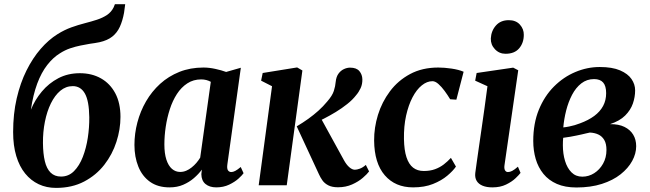

<svg xmlns="http://www.w3.org/2000/svg" viewBox="-20 -882 3094 914"><path d="M576 -862 570.5 -821Q563.5 -783 550.5 -754.5Q537.5 -726 514.5 -707.8Q491.5 -689.5 453.5 -681Q443 -679 431.5 -677Q420 -675 407.5 -673.5Q387 -670 363.2 -665.2Q339.5 -660.5 314.2 -652Q289 -643.5 265 -628Q233 -608.5 205 -572.8Q177 -537 157.2 -484Q137.5 -431 127 -359.5Q146 -406.5 179.2 -446.2Q212.5 -486 258 -509.8Q303.5 -533.5 360 -533.5Q417 -533.5 460.5 -509Q504 -484.5 528.8 -438Q553.5 -391.5 553.5 -325.5Q553.5 -266.5 534.2 -206.8Q515 -147 476.5 -97.5Q438 -48 380.5 -17.8Q323 12.5 246.5 12.5Q201.5 12.5 164.2 -5Q127 -22.5 99.8 -56Q72.5 -89.5 57.5 -139Q42.5 -188.5 42.5 -253.5Q42.5 -340 59.5 -413.5Q76.5 -487 106 -546.2Q135.5 -605.5 173.5 -649.2Q211.5 -693 254 -719.5Q287 -740 319.8 -751.8Q352.5 -763.5 383.8 -771.5Q415 -779.5 441.8 -788.2Q468.5 -797 489 -810.5Q509.5 -824 521 -847L527 -862ZM326.5 -472Q293.5 -472 267.2 -450Q241 -428 222.2 -389.8Q203.5 -351.5 193.8 -302.8Q184 -254 184.5 -200.5Q185 -150 193.5 -114.5Q202 -79 221 -60.2Q240 -41.5 270.5 -41.5Q306.5 -41.5 332.2 -67.2Q358 -93 374.2 -135Q390.5 -177 398 -226.5Q405.5 -276 405 -324Q404 -402 384 -437Q364 -472 326.5 -472Z M1062.5 -100.5Q1059.5 -79.5 1065.2 -71.2Q1071 -63 1081 -63Q1089.5 -63 1100 -68.5Q1110.5 -74 1126 -87L1139.5 -57.5Q1133.5 -48.5 1115.8 -32.2Q1098 -16 1070.8 -3Q1043.5 10 1009.5 10Q977.5 10 958.2 -6Q939 -22 938.5 -53L941 -74.5Q925.5 -53.5 903.2 -34.2Q881 -15 852.2 -2.5Q823.5 10 787 10Q731.5 10 694.2 -16.5Q657 -43 638.5 -89Q620 -135 620 -192Q620 -246 634 -299.2Q648 -352.5 675.2 -399.5Q702.5 -446.5 742.2 -482.8Q782 -519 834 -539.8Q886 -560.5 948.5 -560.5Q975.5 -560.5 1005.2 -554Q1035 -547.5 1056.5 -539.5L1126.5 -559.5ZM983.5 -492.5Q974 -498 962.2 -501Q950.5 -504 937.5 -504Q900.5 -504 871.8 -485.2Q843 -466.5 822.2 -434.5Q801.5 -402.5 788.5 -362.2Q775.5 -322 769 -278.8Q762.5 -235.5 762.5 -194.5Q762.5 -151.5 772 -122.2Q781.5 -93 798.5 -78.2Q815.5 -63.5 837.5 -63.5Q852.5 -63.5 866.2 -69.2Q880 -75 892.2 -84.8Q904.5 -94.5 914.8 -106.5Q925 -118.5 933 -131.5Z M1211.5 0 1275 -471.5 1223 -498 1230.5 -534.5 1394.5 -561 1419.5 -546.5 1345 0ZM1589 9.5Q1560.5 9.5 1542.8 0.2Q1525 -9 1515 -23.2Q1505 -37.5 1498.5 -52L1392.5 -280.5Q1422 -298 1447.8 -316.5Q1473.5 -335 1496 -355.2Q1518.5 -375.5 1537.5 -398.5Q1562 -426.5 1569.2 -449.2Q1576.5 -472 1578 -492Q1580.5 -516.5 1591.2 -531.2Q1602 -546 1617 -553Q1632 -560 1646.5 -560Q1677 -560 1690.8 -543.5Q1704.5 -527 1705 -504.5Q1705.5 -481.5 1696.8 -462.5Q1688 -443.5 1675 -428.5Q1658.5 -407 1633 -386.8Q1607.5 -366.5 1578.8 -349Q1550 -331.5 1522.5 -317.5Q1495 -303.5 1473.5 -294L1497 -338.5L1617 -120Q1629 -98 1642.8 -86Q1656.5 -74 1669.5 -74Q1679 -74 1693.2 -79.2Q1707.5 -84.5 1721.5 -97L1737 -66Q1728 -53.5 1707.2 -35.5Q1686.5 -17.5 1656.2 -4Q1626 9.5 1589 9.5Z M1946.5 10Q1861.5 10 1811.8 -47.5Q1762 -105 1761 -213Q1760.5 -274 1779.2 -335Q1798 -396 1836.2 -447.2Q1874.5 -498.5 1932.2 -529.5Q1990 -560.5 2066.5 -560.5Q2095.5 -560.5 2129.5 -555.5Q2163.5 -550.5 2187 -540.5L2152.5 -407.5L2123 -409.5Q2111 -429.5 2096.5 -449.2Q2082 -469 2067 -482.2Q2052 -495.5 2038.5 -495.5Q2012.5 -495.5 1987.8 -475.5Q1963 -455.5 1943.8 -418.8Q1924.5 -382 1913.2 -331.5Q1902 -281 1903 -220Q1904 -167 1915 -133.5Q1926 -100 1946.5 -84Q1967 -68 1997.5 -68Q2027.5 -68 2050.8 -76.5Q2074 -85 2092.5 -99.2Q2111 -113.5 2126.5 -130.5L2150.5 -89Q2137 -69 2109.5 -45.8Q2082 -22.5 2041.2 -6.2Q2000.5 10 1946.5 10Z M2324 10Q2296.5 10 2277.2 2Q2258 -6 2249 -21.2Q2240 -36.5 2242.5 -58.5Q2245 -78 2249.5 -109.5Q2254 -141 2259.8 -181.8Q2265.5 -222.5 2272.5 -269.5Q2279.5 -316.5 2286.5 -367.8Q2293.5 -419 2300.5 -471.5L2242 -498L2249 -534.5L2423 -560L2447 -547.5L2382 -98.5Q2379 -80.5 2383.8 -71.8Q2388.5 -63 2398 -63Q2407.5 -63 2418.2 -68.5Q2429 -74 2445.5 -88.5L2458 -59Q2451.5 -50 2434.2 -33.5Q2417 -17 2389.2 -3.5Q2361.5 10 2324 10ZM2386.5 -626Q2356.5 -626 2336 -647.8Q2315.5 -669.5 2316.5 -699Q2318.5 -735.5 2341 -760.8Q2363.5 -786 2402 -786Q2436 -786 2455 -764.8Q2474 -743.5 2473.5 -716Q2473.5 -678 2451.5 -652Q2429.5 -626 2386.5 -626Z M2724 10.5Q2670 10.5 2631 -6.5Q2592 -23.5 2567 -54.2Q2542 -85 2530.2 -125.2Q2518.5 -165.5 2518.5 -211Q2518.5 -294.5 2545.2 -359.8Q2572 -425 2617.2 -470.2Q2662.5 -515.5 2719 -539.2Q2775.5 -563 2835 -563Q2894.5 -563 2931.8 -547Q2969 -531 2986.2 -505.8Q3003.5 -480.5 3003.5 -452Q3003.5 -420.5 2992.8 -389.2Q2982 -358 2956 -332Q2930 -306 2884 -291Q2925 -291.5 2952.5 -278Q2980 -264.5 2994.2 -241Q3008.5 -217.5 3008.5 -186Q3008.5 -150.5 2989.5 -115.8Q2970.5 -81 2934.2 -52.2Q2898 -23.5 2845 -6.5Q2792 10.5 2724 10.5ZM2752 -41Q2782.5 -41 2808.5 -57.5Q2834.5 -74 2850.8 -102.8Q2867 -131.5 2867 -168Q2867 -198 2856.5 -215.8Q2846 -233.5 2828.2 -241.8Q2810.5 -250 2788 -251Q2780 -249.5 2770 -247Q2760 -244.5 2748.8 -242Q2737.5 -239.5 2725.5 -237Q2710.5 -234 2694.5 -231Q2678.5 -228 2661 -226Q2660 -217.5 2659.8 -208.5Q2659.5 -199.5 2659.5 -190.5Q2659.5 -150 2669.8 -116Q2680 -82 2700.5 -61.5Q2721 -41 2752 -41ZM2661.5 -275.5Q2676 -277 2689.5 -279.8Q2703 -282.5 2715.8 -286.2Q2728.5 -290 2741.5 -295Q2781 -309.5 2808.8 -330Q2836.5 -350.5 2851 -377.5Q2865.5 -404.5 2865.5 -438.5Q2865.5 -473 2851.2 -489.2Q2837 -505.5 2808 -505.5Q2773.5 -505.5 2747.2 -485Q2721 -464.5 2703.2 -430.5Q2685.5 -396.5 2675.2 -356Q2665 -315.5 2661.5 -275.5Z"/></svg>

Font: Merriweather 36pt
Style: Bold Italic
Weight: 700
Italic angle: -7.8°
Version: Version 2.101